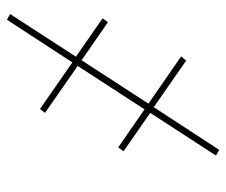

<svg xmlns="http://www.w3.org/2000/svg" viewBox="-68 -422 637 540"><g transform="rotate(90 250.0 -152.5)"><path d="M36 146 20 137 140 -48 32 -123 43 -138 150 -64 272 -252 139 -344 151 -358 282 -267 402 -451 418 -442 298 -257 406 -182 395 -167 288 -241 166 -53 298 39 287 53 156 -38Z"/></g></svg>

Font: Iosevka SS04 Thin
Style: Italic
Weight: 100
Italic angle: -9°
Monospace: yes
Designer: Belleve Invis
Foundry: Belleve Invis
Version: Version 19.0.0; ttfautohint (v1.8.4)